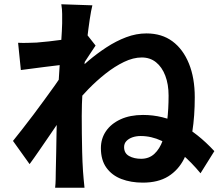

<svg xmlns="http://www.w3.org/2000/svg" viewBox="-20 -831 1040 902"><path d="M922 -17Q880 -68 833.5 -107.5Q787 -147 739 -169.5Q691 -192 641 -192Q620 -192 602.5 -186Q585 -180 574 -168.5Q563 -157 563 -140Q563 -111 586.5 -98Q610 -85 643 -85Q680 -85 705 -108Q730 -131 744.5 -171Q759 -211 765.5 -265Q772 -319 772 -382Q772 -435 756.5 -475.5Q741 -516 713 -538.5Q685 -561 646 -561Q606 -561 562.5 -540Q519 -519 476.5 -485.5Q434 -452 395 -412Q356 -372 325 -333V-482Q356 -512 395.5 -545.5Q435 -579 480 -608.5Q525 -638 572.5 -656Q620 -674 668 -674Q740 -674 790 -637Q840 -600 867.5 -532.5Q895 -465 895 -374Q895 -286 883.5 -212.5Q872 -139 845 -85.5Q818 -32 770.5 -2.5Q723 27 651 27Q595 27 550.5 10Q506 -7 480 -43Q454 -79 454 -135Q454 -180 478 -215Q502 -250 546.5 -270.5Q591 -291 652 -291Q745 -291 827 -248Q909 -205 987 -121ZM284 -528Q268 -526 243 -523Q218 -520 189.5 -516.5Q161 -513 132 -509Q103 -505 78 -502L65 -630Q87 -629 106.5 -629.5Q126 -630 152 -631Q176 -633 209.5 -636.5Q243 -640 277.5 -645Q312 -650 342 -656Q372 -662 389 -668L429 -617Q421 -605 409 -587Q397 -569 385 -550.5Q373 -532 364 -518L305 -330Q289 -307 265.5 -272Q242 -237 215.5 -198.5Q189 -160 164 -123.5Q139 -87 119 -60L41 -169Q60 -193 85 -224.5Q110 -256 136.5 -291.5Q163 -327 189 -362.5Q215 -398 237.5 -429.5Q260 -461 275 -484L277 -510ZM272 -721Q272 -743 272 -765.5Q272 -788 268 -811L414 -806Q408 -783 401.5 -739.5Q395 -696 388.5 -640Q382 -584 376.5 -522.5Q371 -461 367.5 -400Q364 -339 364 -286Q364 -245 364.5 -203Q365 -161 366 -117Q367 -73 370 -26Q371 -13 373 10.5Q375 34 377 51H239Q241 34 241.5 11.5Q242 -11 242 -23Q243 -72 244 -114Q245 -156 245.5 -203Q246 -250 248 -312Q249 -335 251 -370.5Q253 -406 255.5 -448.5Q258 -491 261 -535Q264 -579 266.5 -617.5Q269 -656 270.5 -683.5Q272 -711 272 -721Z"/></svg>

Font: Noto Sans JP Thin
Style: Bold
Weight: 700
Version: Version 2.004-H2;hotconv 1.0.118;makeotfexe 2.5.65603